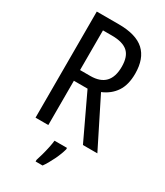

<svg xmlns="http://www.w3.org/2000/svg" viewBox="-227 -806 963 1119"><g transform="rotate(30 254.5 -246.5)"><path d="M228 -714Q345 -714 400 -663.5Q455 -613 455 -512Q455 -437 424 -390.5Q393 -344 336 -320L496 0H399L258 -298H166V0H80V-714ZM227 -637H166V-370H235Q367 -370 367 -508Q367 -577 333 -607Q299 -637 227 -637ZM327 71Q318 105 297.5 147.5Q277 190 255 221H208V210Q214 192 221.5 165Q229 138 235 109.5Q241 81 243 61H327Z"/></g></svg>

Font: Noto Sans Tamil Condensed
Style: Regular
Weight: 400
Width: 3
Designer: Jelle Bosma - Monotype Design Team
Foundry: Monotype Imaging Inc.
Version: Version 2.004; ttfautohint (v1.8.4.7-5d5b)